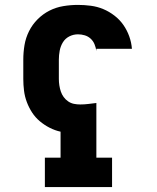

<svg xmlns="http://www.w3.org/2000/svg" viewBox="-20 -763 640 783"><path d="M163 0V-120H227V-226Q204 -231 182.5 -242Q161 -253 142.5 -268.5Q124 -284 111 -304Q98 -324 89.5 -346.5Q81 -369 78 -393Q75 -417 75 -441V-520Q75 -550 80 -579.5Q85 -609 98.5 -636Q112 -663 133.5 -684.5Q155 -706 181.5 -719.5Q208 -733 238 -738Q268 -743 298 -743Q324 -743 350.5 -739.5Q377 -736 401 -726Q425 -716 446.5 -699.5Q468 -683 483 -661.5Q498 -640 507 -615Q516 -590 518 -564H373V-555Q371 -569 365.5 -582.5Q360 -596 349.5 -605.5Q339 -615 325.5 -619Q312 -623 298 -623Q279 -623 262.5 -614.5Q246 -606 236.5 -590.5Q227 -575 223.5 -556.5Q220 -538 220 -520V-441Q220 -428 222 -415Q224 -402 228 -390Q232 -378 239.5 -367.5Q247 -357 258 -349.5Q269 -342 281.5 -339.5Q294 -337 307 -337Q324 -337 340 -339Q356 -341 373 -343V-120H437V0Z"/></svg>

Font: Iosevka Curly Slab HvEx
Style: Regular
Weight: 900
Width: 7
Monospace: yes
Designer: Belleve Invis
Foundry: Belleve Invis
Version: Version 11.1.0; ttfautohint (v1.8.3)